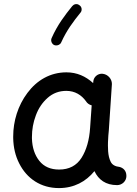

<svg xmlns="http://www.w3.org/2000/svg" viewBox="-20 -893 679 951"><path d="M560.1 23.9C585.4 23.9 606 3.4 606 -20.5V-22C606 -48.8 588.9 -61.5 573.2 -65.9C550.3 -68.4 535.6 -76.7 528.3 -91.8C521 -106.4 517.1 -123.5 515.6 -143.6C515.1 -151.9 514.6 -161.1 514.6 -171.9C514.6 -177.2 514.6 -195.3 516.6 -221.2C517.6 -229.5 518.6 -238.3 519 -247.1L534.2 -475.6V-478C534.2 -501 515.6 -523.9 490.2 -527.3C487.8 -527.8 485.8 -527.8 483.9 -527.8C464.4 -527.8 443.4 -512.7 441.9 -487.8L441.4 -481.4C404.3 -515.1 361.3 -534.7 309.1 -534.7C228.5 -534.7 162.1 -495.1 115.7 -432.6C68.8 -370.1 45.4 -293 45.4 -217.3V-208.5C46.4 -162.1 56.2 -120.6 75.2 -83.5C112.8 -8.8 181.6 38.6 272 38.6C346.2 38.6 405.3 6.8 447.8 -45.4C467.8 -2.9 503.4 23.9 560.1 23.9ZM272.9 -53.2C230.5 -53.2 197.8 -67.4 174.8 -96.2C151.9 -125 139.6 -161.6 138.2 -207V-214.8C138.2 -251.5 144.5 -287.1 157.7 -321.8C170.4 -356.4 189.9 -385.3 215.8 -408.2C241.7 -431.2 272.5 -442.9 308.6 -442.9C351.1 -442.9 383.8 -422.4 405.8 -391.6C412.1 -381.3 421.4 -374.5 434.1 -371.1L426.3 -259.8C422.4 -199.7 408.2 -149.9 383.8 -111.3C359.4 -72.8 322.3 -53.2 272.9 -53.2ZM374 -866.7C369.6 -870.6 364.7 -872.6 358.9 -872.6C356.4 -872.6 346.7 -873.5 337.4 -862.3C300.8 -816.9 265.1 -770.5 235.8 -704.6C234.4 -701.2 233.4 -697.8 233.4 -694.3C233.4 -688 236.3 -675.3 248.5 -669.9C252 -668.5 254.9 -668 258.3 -668C265.6 -668 277.8 -670.9 283.2 -683.1C310.5 -743.2 341.8 -784.7 378.4 -830.1C382.3 -834.5 384.3 -839.8 384.3 -845.7C384.3 -848.1 385.3 -858.4 374 -866.7Z"/></svg>

Font: Mikhak Medium
Style: Regular
Weight: 500
Designer: Amin Abedi
Version: Version 3.2